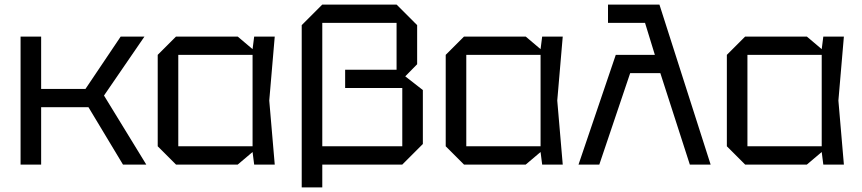

<svg xmlns="http://www.w3.org/2000/svg" viewBox="-20 -720 3770 840"><path d="M70 0V-560H160V-331H354L508 -560H612L435 -302L620 0H518L367 -251H160V0Z M750 0 670 -80V-480L750 -560H1020L1085 -505L1092 -560H1182L1158 -280L1182 0H1092L1085 -55L1020 0ZM760 -80H1085V-480H760Z M1805 -610V-439L1753 -386L1830 -326V-90L1740 0H1330V-80H1740V-335H1490V-415H1715V-620H1390V100H1300V-610L1390 -700H1715Z M2010 0 1930 -80V-480L2010 -560H2280L2345 -505L2352 -560H2442L2418 -280L2442 0H2352L2345 -55L2280 0ZM2020 -80H2345V-480H2020Z M2640 -700H2865L3089 0H2998L2869 -400H2737L2602 0H2511L2674 -480H2845L2802 -620H2640Z M3240 0 3160 -80V-480L3240 -560H3510L3575 -505L3582 -560H3672L3648 -280L3672 0H3582L3575 -55L3510 0ZM3250 -80H3575V-480H3250Z"/></svg>

Font: Tektur
Style: Regular
Weight: 400
Designer: Adam Jagosz
Foundry: Adam Jagosz
Version: Version 1.005;gftools[0.9.30]